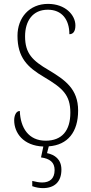

<svg xmlns="http://www.w3.org/2000/svg" viewBox="-20 -744 466 988"><path d="M201 224C259 224 296 193 296 129C296 75 261 52 222 44L231 9C329 2 382 -65 382 -175C382 -287 314 -333 231 -383C147 -432 109 -469 109 -557C109 -636 148 -694 226 -694C298 -694 337 -644 337 -568C356 -568 368 -582 368 -613C368 -667 316 -724 227 -724C131 -724 70 -653 70 -560C70 -448 121 -398 206 -348C302 -291 342 -256 342 -164C342 -72 299 -20 215 -20C127 -20 85 -86 82 -173C62 -173 53 -148 53 -125C53 -61 99 6 203 10L191 66C236 72 261 91 261 131C261 176 235 195 197 195C182 195 165 192 146 187V214C165 221 184 224 201 224Z"/></svg>

Font: Noto Serif Armenian Condensed ExtraLight
Style: Regular
Weight: 200
Width: 3
Designer: Monotype Design Team
Foundry: Monotype Imaging Inc.
Version: Version 2.008